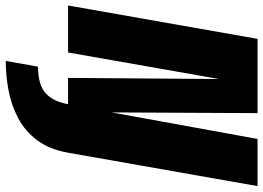

<svg xmlns="http://www.w3.org/2000/svg" viewBox="-180 -568 937 684"><g transform="rotate(90 289.0 -226.5)"><path d="M164.5 222 185 107Q249.5 107 279.5 80Q309.5 53 318.5 0H225L229 -538L134.5 0H-33L86 -675H350.5L348 -155.5L442.5 -675H610.5L491.5 0Q480 66 447.8 109.2Q415.5 152.5 369.8 177Q324 201.5 271 211.8Q218 222 164.5 222Z"/></g></svg>

Font: Anybody Condensed ExtraBold
Style: Italic
Weight: 800
Width: 3
Italic angle: -10°
Designer: Tyler Finck
Foundry: Etcetera Type Company
Version: Version 1.010; ttfautohint (v1.8.3) -l 8 -r 50 -G 200 -x 14 